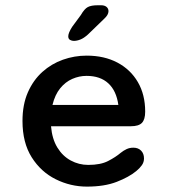

<svg xmlns="http://www.w3.org/2000/svg" viewBox="-20 -699 659 730"><path d="M310.5 10.5Q248 10.5 191.8 -17.5Q135.5 -45.5 100.5 -101Q65.5 -156.5 65.5 -239Q65.5 -301.5 86 -348Q106.5 -394.5 141 -425.5Q175.5 -456.5 219.2 -472Q263 -487.5 309.5 -487.5Q376.5 -487.5 426.5 -461Q476.5 -434.5 504.2 -386.8Q532 -339 532 -274.5Q532 -245 519.8 -232Q507.5 -219 477.5 -219H174Q178 -171 198 -138.2Q218 -105.5 249 -88.8Q280 -72 315.5 -72Q362.5 -72 391 -86.8Q419.5 -101.5 439 -118Q449.5 -126.5 461.2 -132Q473 -137.5 487 -137.5Q505.5 -137.5 516.5 -126.2Q527.5 -115 527.5 -96.5Q527.5 -82.5 519.5 -71Q511.5 -59.5 498 -48.5Q470 -25.5 423.5 -7.5Q377 10.5 310.5 10.5ZM179.5 -300H430Q422.5 -354 391.8 -382.2Q361 -410.5 309 -410.5Q281 -410.5 254.8 -399Q228.5 -387.5 208.8 -363.2Q189 -339 179.5 -300ZM260.5 -543.5Q253.5 -543.5 246.5 -547.2Q239.5 -551 239.5 -561Q239.5 -573.5 254 -596.5L287.5 -642Q301 -665.5 314 -672.2Q327 -679 351.5 -679H364.5Q377.5 -679 385 -672.8Q392.5 -666.5 392.5 -656.5Q392.5 -642.5 376 -627.5L314.5 -568Q299 -554 285.8 -548.8Q272.5 -543.5 260.5 -543.5Z"/></svg>

Font: Sono ExtraLight Monospace Medium
Style: Regular
Weight: 500
Version: Version 2.112